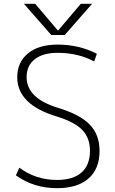

<svg xmlns="http://www.w3.org/2000/svg" viewBox="-20 -973 603 1003"><path d="M284 -814 402 -953H461L318 -790H248L105 -953H164L282 -814ZM70 -570Q70 -647 125.5 -693.5Q181 -740 281 -740Q393 -740 486 -692L472 -652Q388 -697 281 -697Q204 -697 161.5 -663.5Q119 -630 119 -570Q119 -460 282 -410Q398 -375 449 -322Q500 -269 500 -185Q500 -91 442.5 -40.5Q385 10 278 10Q156 10 63 -57L81 -97Q167 -33 278 -33Q362 -33 406 -72Q450 -111 450 -185Q450 -252 410.5 -293.5Q371 -335 278 -364Q70 -426 70 -570Z"/></svg>

Font: Mplus 1p Light
Style: Regular
Weight: 300
Version: Version 1.061